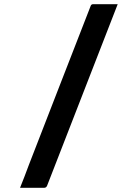

<svg xmlns="http://www.w3.org/2000/svg" viewBox="-20 -770 640 920"><path d="M544 -750Q459 -533 375 -315.5Q291 -98 206 119Q202 130 191 130H76Q87 103 97.5 75.5Q108 48 118 21Q192 -170 266.5 -361.5Q341 -553 415 -743Q418 -750 427 -750Z"/></svg>

Font: Recursive Mn Lnr St SmB
Style: Regular
Weight: 600
Monospace: yes
Version: Version 1.079;hotconv 1.0.112;makeotfexe 2.5.65598; ttfautoh